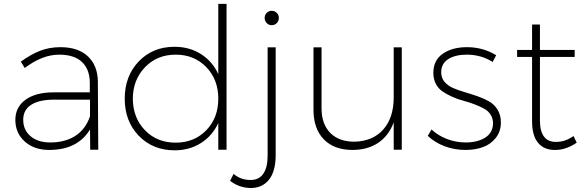

<svg xmlns="http://www.w3.org/2000/svg" viewBox="-20 -762 2977 977"><path d="M439 0 438 -103Q374.5 1 230 1Q153.3 1 105.7 -42.2Q58.1 -85.4 58.1 -151.9Q58.1 -216.8 109.9 -254.4Q161.6 -292 252 -292H437V-342.8Q436 -410.2 396.7 -447Q357.4 -483.9 280.8 -483.9Q195.3 -483.9 106 -416L85.9 -448.2Q136.2 -484.9 183.6 -503.4Q231 -522 287.1 -522Q377.9 -522 427.5 -475.1Q477.1 -428.2 478 -346.2L480 0ZM235.8 -37.1Q310.5 -37.1 362.5 -70.1Q414.6 -103 438 -169.9V-254.9H255.9Q179.2 -254.9 138.7 -228.8Q98.1 -202.6 98.1 -152.8Q98.1 -100.6 135.5 -68.8Q172.9 -37.1 235.8 -37.1Z M1132.8 -742.2V0H1090.8V-136.2Q1061 -71.3 1002.7 -34.2Q944.3 2.9 868.7 2.9Q757.8 2.9 686.3 -71Q614.7 -145 614.7 -259.8Q614.7 -375 686 -449.5Q757.3 -523.9 867.7 -523.9Q944.3 -523.9 1002.7 -486.8Q1061 -449.7 1090.8 -384.8V-742.2ZM874 -36.1Q968.3 -36.1 1029.5 -99.1Q1090.8 -162.1 1090.8 -259.8Q1090.8 -357.4 1029.5 -420.7Q968.3 -483.9 874 -483.9Q779.8 -483.9 718.3 -420.4Q656.7 -356.9 655.8 -259.8Q656.7 -162.1 717.8 -99.1Q778.8 -36.1 874 -36.1Z M1398.9 -670.9Q1398.9 -655.3 1388.4 -644.5Q1377.9 -633.8 1362.8 -633.8Q1347.7 -633.8 1337.2 -644.5Q1326.7 -655.3 1326.7 -670.9Q1326.7 -686 1337.2 -696.5Q1347.7 -707 1362.8 -707Q1377.9 -707 1388.4 -696.5Q1398.9 -686 1398.9 -670.9ZM1382.8 -521V26.9Q1382.8 109.4 1348.9 152.1Q1314.9 194.8 1254.9 194.8Q1196.3 193.4 1150.9 158.2L1168.5 123Q1205.1 153.8 1253.9 153.8Q1296.4 154.8 1319.1 123Q1341.8 91.3 1341.8 29.8V-521Z M2024.4 -521V0H1983.4V-139.2Q1958.5 -71.8 1905 -35.6Q1851.6 0.5 1774.4 1Q1680.2 1 1627.7 -53Q1575.2 -106.9 1575.2 -203.1V-521H1616.2V-210.9Q1616.2 -130.9 1660.4 -85.9Q1704.6 -41 1783.2 -41Q1877.4 -43 1930.4 -103.3Q1983.4 -163.6 1983.4 -266.1V-521Z M2356 -522Q2437.5 -522 2504.9 -481L2486.8 -446.8Q2428.2 -483.9 2355 -483.9Q2296.9 -483.9 2261 -461.2Q2225.1 -438.5 2225.1 -394Q2225.1 -365.7 2241.9 -345.7Q2258.8 -325.7 2285.4 -314.2Q2312 -302.7 2344.5 -293.2Q2377 -283.7 2409.4 -272.5Q2441.9 -261.2 2468.5 -246.1Q2495.1 -231 2512 -203.6Q2528.8 -176.3 2528.8 -139.2Q2528.8 -92.8 2502.7 -60.1Q2476.6 -27.3 2437 -13.2Q2397.5 1 2348.1 1Q2293 1 2242.7 -17.8Q2192.4 -36.6 2156.7 -70.8L2175.8 -103Q2209.5 -71.8 2255.1 -54.4Q2300.8 -37.1 2350.1 -37.1Q2408.7 -37.1 2447.8 -61Q2486.8 -85 2488.8 -131.8Q2489.3 -158.2 2476.8 -178Q2464.4 -197.8 2443.1 -209.2Q2421.9 -220.7 2394.5 -231.2Q2367.2 -241.7 2338.4 -249.3Q2309.6 -256.8 2282.2 -269Q2254.9 -281.2 2233.2 -295.7Q2211.4 -310.1 2198.2 -334.5Q2185.1 -358.9 2185.1 -391.1Q2185.1 -455.6 2233.4 -488.8Q2281.7 -522 2356 -522Z M2898.4 -69.8 2914.6 -36.1Q2860.8 1 2805.7 1Q2749 2 2718.3 -34.9Q2687.5 -71.8 2687.5 -144V-472.2H2611.3V-507.8H2687.5V-637.2H2727.5V-507.8H2904.3V-472.2H2727.5V-148.9Q2727.5 -93.8 2748.5 -66.4Q2769.5 -39.1 2810.5 -40Q2856.4 -40 2898.4 -69.8Z"/></svg>

Font: Montserrat Ultra Light
Style: Regular
Weight: 200
Designer: Julieta Ulanovsky
Foundry: Julieta Ulanovsky
Version: Version 3.001;PS 003.001;hotconv 1.0.70;makeotf.lib2.5.58329